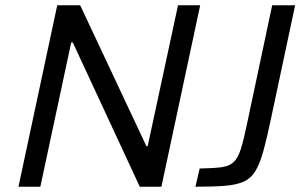

<svg xmlns="http://www.w3.org/2000/svg" viewBox="-20 -708 1143 728"><path d="M50 0 197 -688H284L535 -154H540L655 -688H739L592 0H510L256 -547H250L133 0ZM721 0 737 -69Q790 -70 820 -74Q850 -78 866.5 -94Q883 -110 894 -145.5Q905 -181 918 -245L1012 -688H1099L1009 -265Q993 -188 979.5 -138.5Q966 -89 949 -60.5Q932 -32 904.5 -19.5Q877 -7 833 -3.5Q789 0 721 0Z"/></svg>

Font: Saira
Style: Italic
Weight: 400
Italic angle: -12°
Designer: Hector Gatti with collaboration of the Omnibus-Type team
Foundry: Omnibus-Type
Version: Version 1.100; ttfautohint (v1.8.3)